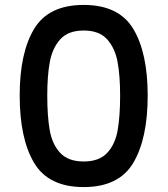

<svg xmlns="http://www.w3.org/2000/svg" viewBox="-20 -762 681 780"><path d="M60 -374Q60 -547 118.5 -644.5Q177 -742 320 -742Q463 -742 521.5 -644.5Q580 -547 580 -374Q580 -199 521.5 -100.5Q463 -2 320 -2Q177 -2 118.5 -100.5Q60 -199 60 -374ZM468 -374Q468 -455 457.5 -511Q447 -567 415 -602.5Q383 -638 320 -638Q257 -638 225 -602.5Q193 -567 182.5 -511Q172 -455 172 -374Q172 -290 182 -233Q192 -176 224.5 -141Q257 -106 320 -106Q383 -106 415.5 -141Q448 -176 458 -233Q468 -290 468 -374Z"/></svg>

Font: Poppins Cyr Med
Style: Regular
Weight: 500
Designer: Ninad Kale (Devanagari), Jonny Pinhorn (Latin)
Foundry: Indian Type Foundry
Version: 4.004